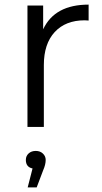

<svg xmlns="http://www.w3.org/2000/svg" viewBox="-20 -550 441 832"><path d="M167 -423Q217 -530 364 -530V-461Q361 -461 355 -461.5Q349 -462 347 -462Q264 -462 217 -411Q170 -360 170 -268V0H99V-526H167ZM178 143Q178 163 167 188L139 262H100L121 180Q92 174 92 143Q92 126 104 115Q116 104 135 104Q154 104 166 115.5Q178 127 178 143Z"/></svg>

Font: Montserrat Alternates
Style: Regular
Weight: 400
Designer: Julieta Ulanovsky
Foundry: Julieta Ulanovsky
Version: Version 7.200;PS 007.200;hotconv 1.0.88;makeotf.lib2.5.64775